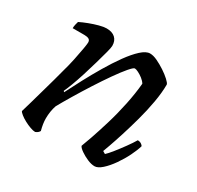

<svg xmlns="http://www.w3.org/2000/svg" viewBox="-115 -633 785 765"><g transform="rotate(30 277.5 -250.0)"><path d="M130 0Q121 0 107 -5Q93 -10 79 -17.5Q65 -25 55 -33Q45 -41 43 -46Q48 -61 57 -94Q66 -127 79 -172Q92 -217 105 -267Q114 -298 120.5 -329.5Q127 -361 131 -384Q135 -407 135 -414Q135 -425 127.5 -429Q120 -433 107 -433H53Q53 -441 55 -450Q57 -459 59 -465Q75 -473 96 -481Q117 -489 137.5 -494.5Q158 -500 171 -500Q197 -500 211 -487Q225 -474 225 -451Q225 -442 218.5 -418Q212 -394 203 -362Q194 -330 183.5 -297Q173 -264 163 -237.5Q153 -211 147 -199L151 -195Q168 -229 189.5 -269.5Q211 -310 235 -350.5Q259 -391 283.5 -425Q308 -459 330.5 -479.5Q353 -500 371 -500Q386 -500 405 -491Q424 -482 443 -469.5Q462 -457 475.5 -444.5Q489 -432 490 -426Q490 -389 482 -343.5Q474 -298 461.5 -252.5Q449 -207 436.5 -167.5Q424 -128 414.5 -101.5Q405 -75 403 -70L415 -63Q425 -72 441 -92Q457 -112 474 -135.5Q491 -159 501 -176Q511 -176 517.5 -171.5Q524 -167 526 -163Q520 -142 506.5 -114.5Q493 -87 474.5 -60.5Q456 -34 437 -17Q418 0 403 0Q388 0 369.5 -8Q351 -16 336 -26.5Q321 -37 318 -45Q323 -57 335.5 -93Q348 -129 363 -178.5Q378 -228 389 -281Q400 -334 404 -380Q398 -390 387 -398.5Q376 -407 365 -412.5Q354 -418 348 -418Q342 -418 324.5 -397.5Q307 -377 283.5 -343.5Q260 -310 235 -271Q210 -232 187.5 -194.5Q165 -157 150 -130Q145 -116 142.5 -100Q140 -84 140 -69Q140 -56 142 -43Q144 -30 148 -15Q147 -12 142.5 -7.5Q138 -3 130 0Z"/></g></svg>

Font: Texturina 12pt
Style: Italic
Weight: 400
Italic angle: -11°
Designer: Guillermo Torres Carreño
Foundry: Omnibus-Type
Version: Version 1.002